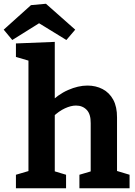

<svg xmlns="http://www.w3.org/2000/svg" viewBox="-69 -1001 719 1021"><path d="M15.7 0V-71.7L99.3 -96.3L82.3 -75.7V-696.3L99.3 -673.7L15.7 -698.3V-770L222.3 -778.3V-443.3L191 -449.7Q239 -498.7 293 -522.3Q347 -546 396 -546Q440.7 -546 476.7 -527.2Q512.7 -508.3 533.2 -470.7Q553.7 -433 553.3 -376V-75.7L540.3 -95.7L620 -71.7V0H353.3V-71.7L429.7 -94.3L413.3 -73V-345.7Q414 -394 392 -416.8Q370 -439.7 335 -439.7Q308.3 -439.7 276 -424.8Q243.7 -410 212.3 -379.7L222.3 -401.3V-73L209.3 -93.7L282.3 -71.7V0ZM-3.7 -788.3 -49.3 -843.3 95.7 -973.7 175.3 -981 331 -843.3 284 -788.3 88.7 -908 185.7 -906.7Z"/></svg>

Font: Bitter Thin
Style: Regular
Weight: 100
Designer: Sol Matas, and Bitter project Authors
Foundry: Sol Matas
Version: Version 2.002